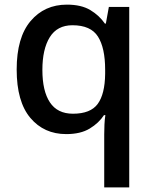

<svg xmlns="http://www.w3.org/2000/svg" viewBox="-20 -569 661 829"><path d="M430 11Q430 -8 431 -31Q432 -54 435 -72H429Q407 -38 367.5 -14Q328 10 266 10Q170 10 111 -60Q52 -130 52 -269Q52 -407 112 -478Q172 -549 269 -549Q331 -549 370 -525.5Q409 -502 433 -467H437L450 -539H538V240H430ZM295 -78Q371 -78 402 -120.5Q433 -163 434 -250V-268Q434 -362 403 -411Q372 -460 293 -460Q227 -460 195 -408.5Q163 -357 163 -267Q163 -176 195.5 -127Q228 -78 295 -78Z"/></svg>

Font: Noto Sans NKo Unjoined Medium
Style: Regular
Weight: 500
Designer: Monotype Design Team
Foundry: Monotype Imaging Inc.
Version: Version 2.004